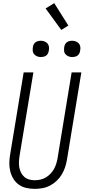

<svg xmlns="http://www.w3.org/2000/svg" viewBox="-20 -1197 540 1225"><path d="M202 8Q174 8 147.5 2Q121 -4 100 -19Q79 -34 65.5 -56Q52 -78 45.5 -104Q39 -130 39.5 -157.5Q40 -185 45 -213L131 -735H193L105 -204Q102 -185 101 -166Q100 -147 103 -129.5Q106 -112 114 -96Q122 -80 135 -68.5Q148 -57 165.5 -52Q183 -47 202 -47Q219 -47 237.5 -51Q256 -55 272 -64.5Q288 -74 301.5 -88Q315 -102 324 -118Q333 -134 338.5 -151.5Q344 -169 347 -186L437 -735H499L407 -177Q403 -153 395 -129Q387 -105 373.5 -83Q360 -61 341 -43Q322 -25 299 -13Q276 -1 251 3.5Q226 8 202 8ZM441 -833Q428 -833 417 -837.5Q406 -842 398 -851Q390 -860 389 -872.5Q388 -885 390 -898Q391 -906 395.5 -914.5Q400 -923 407.5 -928Q415 -933 423.5 -935Q432 -937 440 -937Q453 -937 464.5 -932.5Q476 -928 483.5 -919Q491 -910 492.5 -897.5Q494 -885 491 -872Q490 -864 485.5 -855.5Q481 -847 474 -842Q467 -837 458 -835Q449 -833 441 -833ZM241 -833Q228 -833 217 -837.5Q206 -842 198 -851Q190 -860 189 -872.5Q188 -885 190 -898Q191 -906 195.5 -914.5Q200 -923 207.5 -928Q215 -933 223.5 -935Q232 -937 240 -937Q253 -937 264.5 -932.5Q276 -928 283.5 -919Q291 -910 292.5 -897.5Q294 -885 291 -872Q290 -864 285.5 -855.5Q281 -847 274 -842Q267 -837 258 -835Q249 -833 241 -833ZM371 -1006 271 -1143 326 -1177 416 -1034Z"/></svg>

Font: Iosevka Curly Light
Style: Italic
Weight: 300
Italic angle: -9°
Monospace: yes
Designer: Belleve Invis
Foundry: Belleve Invis
Version: Version 22.1.2; ttfautohint (v1.8.4)